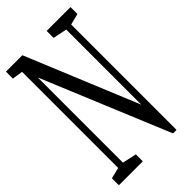

<svg xmlns="http://www.w3.org/2000/svg" viewBox="-257 -880 964 964"><g transform="rotate(-45 225.0 -398.0)"><path d="M-10.7 0V-49.3L62.5 -67.4H76.7L159.2 -49.3V0ZM48.3 0V-776.9H84V-402.3V0ZM280.8 -754.9V-804.2H450.2V-754.9L379.9 -737.3H365.7ZM365.7 8.3 77.6 -686H76.7L52.7 -745.6L-8.3 -754.9V-804.2H108.4L366.7 -178.2L355 -171.9V-402.3V-804.2H390.6V8.3Z"/></g></svg>

Font: Scarab Serif
Style: Condensed
Weight: 400
Designer: John Roberts
Foundry: Scarab
Version: 1.0